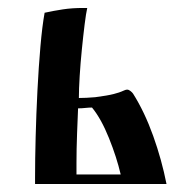

<svg xmlns="http://www.w3.org/2000/svg" viewBox="-20 -462 480 482"><path d="M68 0V-16Q68 -61 69.5 -118.5Q71 -176 74 -235Q77 -294 81.5 -345.5Q86 -397 92 -430Q115 -435 138 -438.5Q161 -442 189 -442H199Q196 -429 192.5 -401Q189 -373 185.5 -338Q182 -303 180 -270.5Q178 -238 178 -216Q187 -216 197 -216.5Q207 -217 219 -218Q250 -222 265.5 -226Q281 -230 288 -233.5Q295 -237 300 -237Q303 -237 307.5 -233.5Q312 -230 314 -227Q343 -181 364.5 -121Q386 -61 398 0ZM283 -24Q273 -67 253.5 -115.5Q234 -164 211 -192Q203 -192 194 -191Q185 -190 176 -190Q175 -168 173.5 -127.5Q172 -87 172 -53V-24Z"/></svg>

Font: Ponomar
Style: Regular
Weight: 400
Version: Version 1.301; ttfautohint (v1.8.4.7-5d5b)